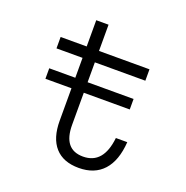

<svg xmlns="http://www.w3.org/2000/svg" viewBox="-133 -861 966 997"><g transform="rotate(20 350.0 -362.0)"><path d="M87 -362V-420H231V-530H87V-593H231V-738H299V-593H578V-530H299V-420H553V-362H299V-185Q299 -49 408 -49Q520 -49 536 -198H599Q592 -94 543 -40Q494 14 407 14Q321 14 276 -36.5Q231 -87 231 -183V-362Z"/></g></svg>

Font: Martian Mono ExtraLight
Style: Regular
Weight: 200
Monospace: yes
Designer: Roman Shamin
Foundry: Evil Martians
Version: Version 1.000; ttfautohint (v1.8.4.7-5d5b)